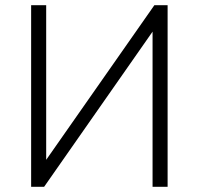

<svg xmlns="http://www.w3.org/2000/svg" viewBox="-20 -720 766 740"><path d="M100 0V-700H158V-104L575 -700H626V0H568V-598L150 0Z"/></svg>

Font: Geologica Roman Thin
Style: Regular
Weight: 250
Designer: Sindre Bremnes, Frode Helland
Foundry: Monokrom Skriftforlag AS
Version: Version 1.010;gftools[0.9.28]